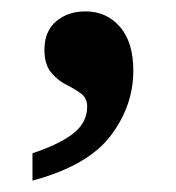

<svg xmlns="http://www.w3.org/2000/svg" viewBox="-20 -163 309 337"><path d="M37 154V106Q85 90 109 71Q133 52 133 24Q133 9 122 1Q111 -7 96 -14.5Q81 -22 69.5 -36Q58 -50 58 -76Q58 -108 78.5 -125.5Q99 -143 130 -143Q167 -143 190.5 -116Q214 -89 214 -39Q214 23 174 75.5Q134 128 37 154Z"/></svg>

Font: Noto Serif Telugu SemiBold
Style: Regular
Weight: 600
Designer: Jelle Bosma - Monotype Design Team
Foundry: Monotype Imaging Inc.
Version: Version 2.005; ttfautohint (v1.8.4.7-5d5b)